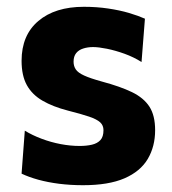

<svg xmlns="http://www.w3.org/2000/svg" viewBox="-20 -532 506 565"><path d="M224.5 13Q187.5 13 154 8.8Q120.5 4.5 92.5 -3.2Q64.5 -11 43.5 -21L53 -147.5Q75 -134 102.2 -123.8Q129.5 -113.5 158.2 -108Q187 -102.5 214.5 -102.5Q234.5 -102.5 250.5 -106.2Q266.5 -110 275.5 -119.8Q284.5 -129.5 284.5 -149Q284.5 -163 274.8 -172Q265 -181 242.2 -188.8Q219.5 -196.5 180 -206.5Q135.5 -218 105 -235.8Q74.5 -253.5 59 -281.5Q43.5 -309.5 43.5 -353Q43.5 -428.5 92.8 -470.2Q142 -512 227 -512Q264 -512 298 -507Q332 -502 359.8 -493.8Q387.5 -485.5 406.5 -477L396.5 -349.5Q373.5 -364 346.5 -373.8Q319.5 -383.5 294.8 -388.5Q270 -393.5 254 -393.5Q238 -393.5 224.8 -389.2Q211.5 -385 204 -375.5Q196.5 -366 196.5 -350.5Q196.5 -337.5 203 -327.8Q209.5 -318 227.5 -309.8Q245.5 -301.5 280 -292Q334 -277.5 368.5 -260.8Q403 -244 419.8 -218Q436.5 -192 436.5 -149Q436.5 -101 414.8 -64.2Q393 -27.5 346.2 -7.2Q299.5 13 224.5 13Z"/></svg>

Font: Commissioner Thin
Style: Bold
Weight: 700
Version: Version 1.001;gftools[0.9.23]